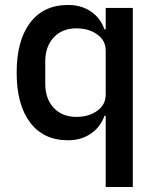

<svg xmlns="http://www.w3.org/2000/svg" viewBox="-20 -552 632 772"><path d="M405 -86H400Q383 -40 344.5 -14Q306 12 254 12Q155 12 101 -59.5Q47 -131 47 -260Q47 -389 101 -460.5Q155 -532 254 -532Q306 -532 344.5 -506.5Q383 -481 400 -434H405V-520H514V200H405ZM287 -82Q337 -82 371 -106.5Q405 -131 405 -171V-349Q405 -389 371 -413.5Q337 -438 287 -438Q230 -438 196 -401.5Q162 -365 162 -305V-215Q162 -155 196 -118.5Q230 -82 287 -82Z"/></svg>

Font: IBMPlexSans-Medium
Style: Regular
Weight: 500
Designer: Mike Abbink, Paul van der Laan, Pieter van Rosmalen
Foundry: Bold Monday
Version: Version 3.1